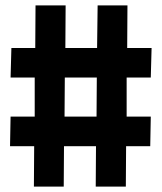

<svg xmlns="http://www.w3.org/2000/svg" viewBox="-20 -688 596 708"><path d="M105 0 106 -149H17L19 -258H108V-402H19L22 -511H110L111 -668H222L221 -511H338L340 -668H450L449 -511H539L536 -402H447V-258H536L534 -149H445L444 0H333L334 -149H216L215 0ZM218 -258H336L337 -402H219Z"/></svg>

Font: Cairo Play
Style: Bold
Weight: 700
Version: Version 3.119